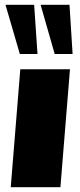

<svg xmlns="http://www.w3.org/2000/svg" viewBox="-20 -784 337 804"><path d="M65 -494H273L233 0H25ZM3 -764H123L137 -558H63ZM150 -764H271L284 -558H209Z"/></svg>

Font: Nunito Sans Heavy Heavy
Style: Italic
Weight: 400
Italic angle: -4.541°
Designer: Vernon Adams
Foundry: Vernon Adams
Version: Version 2.002